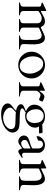

<svg xmlns="http://www.w3.org/2000/svg" viewBox="1242 -1759 829 3353"><g transform="rotate(90 1656.5 -82.5)"><path d="M678 -154 677 -257Q677 -320 666 -345.5Q655 -371 638.5 -383.5Q622 -396 594 -396Q566 -396 475 -353Q463 -345 462 -339V-76Q462 -27 515 -20Q538 -16 538 -8.5Q538 -1 533 0H315Q311 -1 311 -7Q311 -16 333 -20Q386 -27 386 -76V-319Q386 -396 292 -396Q257 -396 195 -355Q180 -345 172 -336V-76Q172 -27 225 -20Q248 -16 248 -8.5Q248 -1 243 0H25Q21 -1 21 -7Q21 -16 43 -20Q96 -27 96 -75V-356Q96 -377 74 -385Q64 -388 53 -390.5Q42 -393 35 -394.5Q28 -396 26.5 -398Q25 -400 25 -405.5Q25 -411 32 -415L157 -474Q163 -477 164 -477Q172 -477 172 -465V-384Q173 -381 176 -381Q179 -381 192 -388Q205 -395 226 -407Q247 -419 281.5 -436Q316 -453 354 -453Q417 -453 443 -399Q454 -378 462 -381Q470 -384 488 -393Q529 -414 571.5 -433.5Q614 -453 642 -453Q755 -453 755 -247L750 -104V-76Q750 -38 789 -26Q805 -21 819.5 -19Q834 -17 839 -15Q844 -13 844 -7Q844 -1 839 0H604Q599 -1 599 -7Q599 -16 622 -20Q674 -27 674 -80Q678 -104 678 -154Z M883 -219Q883 -315 951 -384.5Q1019 -454 1114 -454Q1209 -454 1279.5 -386.5Q1350 -319 1350 -220.5Q1350 -122 1283.5 -54.5Q1217 13 1116 13Q1015 13 949 -55.5Q883 -124 883 -219ZM1004 -94Q1052 -13 1135 -13Q1199 -13 1232.5 -64.5Q1266 -116 1266 -190.5Q1266 -265 1218.5 -343.5Q1171 -422 1091 -422Q1032 -422 998 -371Q964 -320 964 -242Q964 -164 1004 -94Z M1718 -350Q1712 -351 1701 -356Q1660 -375 1637.5 -375Q1615 -375 1589.5 -346.5Q1564 -318 1564 -295V-74Q1564 -38 1607 -25Q1625 -21 1641.5 -18.5Q1658 -16 1662.5 -14Q1667 -12 1667 -6.5Q1667 -1 1662 0H1417Q1412 -1 1412 -7Q1412 -16 1435 -19Q1488 -26 1488 -74V-333Q1488 -353 1466 -361Q1456 -364 1444.5 -366.5Q1433 -369 1426.5 -371Q1420 -373 1418.5 -374.5Q1417 -376 1417 -381.5Q1417 -387 1424 -391L1549 -450Q1554 -453 1556 -453Q1564 -453 1564 -441V-362Q1564 -356 1567 -356Q1571 -356 1587 -379Q1634 -444 1664 -444Q1681 -444 1716.5 -430.5Q1752 -417 1752 -407Q1752 -396 1740.5 -373Q1729 -350 1718 -350Z M2152 -406Q2152 -406 2283 -412Q2294 -412 2297.5 -409.5Q2301 -407 2305 -392.5Q2309 -378 2309 -365.5Q2309 -353 2306.5 -351Q2304 -349 2296 -349H2188Q2191 -343 2194.5 -337.5Q2198 -332 2203.5 -318Q2209 -304 2209 -275.5Q2209 -247 2195 -216Q2181 -185 2154 -161Q2094 -107 2000 -107Q1975 -107 1945 -117Q1938 -109 1925.5 -102.5Q1913 -96 1901 -89Q1872 -72 1872 -56Q1872 -14 2010 -13Q2148 -12 2191 -4Q2234 4 2258 28Q2295 65 2295 114Q2295 155 2260 199Q2198 277 2070 303Q2025 312 1974 312Q1882 312 1834 278.5Q1786 245 1786 198Q1786 172 1798.5 155Q1811 138 1829.5 123Q1848 108 1870.5 92Q1893 76 1914 50Q1867 46 1833.5 20.5Q1800 -5 1800 -30Q1800 -55 1813 -67Q1826 -79 1845 -87.5Q1864 -96 1885 -103.5Q1906 -111 1922 -123Q1867 -144 1837.5 -182Q1808 -220 1808 -265Q1808 -348 1868.5 -401Q1929 -454 2015 -454Q2101 -454 2152 -406ZM1912 238Q1965 277 2039 277Q2113 277 2173.5 234Q2234 191 2234 139.5Q2234 88 2184 70Q2161 63 2063.5 61Q1966 59 1938 55Q1925 70 1911.5 81Q1898 92 1886.5 103.5Q1875 115 1867.5 127.5Q1860 140 1860 159.5Q1860 179 1874 200Q1888 221 1912 238ZM2003 -431Q1930 -431 1899 -362Q1888 -336 1888 -302Q1888 -232 1917 -186Q1952 -130 2009 -130Q2066 -130 2097 -168.5Q2128 -207 2128 -276Q2128 -345 2094 -388Q2060 -431 2003 -431Z M2723 -41Q2650 13 2624 13Q2593 13 2573 -52Q2572 -57 2571 -56Q2510 -11 2495 -1Q2455 21 2414.5 5.5Q2374 -10 2356 -46Q2347 -64 2347 -85Q2347 -127 2378 -151.5Q2409 -176 2495 -198Q2524 -206 2547 -218Q2570 -230 2571.5 -233.5Q2573 -237 2573 -240V-334Q2573 -389 2530 -412Q2516 -419 2496 -419Q2476 -419 2456 -403.5Q2436 -388 2436 -359L2438 -340Q2435 -334 2403 -320.5Q2371 -307 2366 -306Q2358 -306 2358 -324.5Q2358 -343 2369 -366Q2380 -389 2401 -408Q2449 -453 2510.5 -453Q2572 -453 2610.5 -419Q2649 -385 2649 -338V-81Q2649 -68 2661 -60.5Q2673 -53 2688.5 -53Q2704 -53 2714.5 -61Q2725 -69 2729 -69Q2733 -69 2733 -58.5Q2733 -48 2723 -41ZM2573 -97V-196Q2573 -202 2570.5 -202Q2568 -202 2567 -201L2454 -148Q2436 -136 2430 -127Q2424 -118 2424 -94.5Q2424 -71 2442 -54Q2460 -37 2483 -37Q2506 -37 2539.5 -56.5Q2573 -76 2573 -97Z M3138 -154 3137 -257Q3137 -320 3126 -345.5Q3115 -371 3098.5 -383.5Q3082 -396 3054 -396Q3026 -396 2935 -353Q2923 -345 2922 -339V-76Q2922 -27 2975 -20Q2998 -16 2998 -8.5Q2998 -1 2993 0H2775Q2770 -1 2770 -7Q2770 -16 2793 -20Q2846 -27 2846 -76V-356Q2846 -377 2824 -385Q2814 -388 2802.5 -390.5Q2791 -393 2784.5 -394.5Q2778 -396 2776.5 -398Q2775 -400 2775 -405.5Q2775 -411 2782 -415L2907 -474Q2912 -477 2914 -477Q2922 -477 2922 -465V-389Q2924 -384 2926 -384Q2929 -384 2947 -393Q2989 -414 3031.5 -433.5Q3074 -453 3102 -453Q3215 -453 3215 -247L3210 -104V-76Q3210 -38 3248 -26Q3265 -21 3279.5 -19Q3294 -17 3299 -15Q3304 -13 3304 -7Q3304 -1 3299 0H3063Q3058 -1 3058 -7Q3058 -16 3081 -20Q3134 -27 3134 -80Q3138 -104 3138 -154Z"/></g></svg>

Font: Cardo
Style: Regular
Weight: 400
Designer: David J. Perry
Foundry: David J. Perry
Version: Version 1.0451